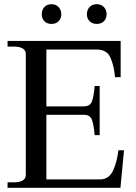

<svg xmlns="http://www.w3.org/2000/svg" viewBox="-20 -895 647 915"><path d="M179 -827Q179 -848 191.5 -861.5Q204 -875 225 -875Q246 -875 259 -861.5Q272 -848 272 -827Q272 -807 259.5 -794Q247 -781 225 -781Q204 -781 191.5 -794Q179 -807 179 -827ZM394 -827Q394 -848 407 -861.5Q420 -875 441 -875Q462 -875 475 -861.5Q488 -848 488 -827Q488 -807 475.5 -794Q463 -781 441 -781Q420 -781 407 -794Q394 -807 394 -827ZM571 -179 554 0H16V-26H44Q103 -26 103 -62V-637Q103 -673 44 -673H16V-700H555V-527H528Q524 -579 507 -619Q490 -659 441 -659H201V-388H379Q409 -388 418 -411.5Q427 -435 431 -485H455V-251H431Q427 -301 418 -324.5Q409 -348 379 -348H201V-40H456Q499 -40 518.5 -81.5Q538 -123 544 -179Z"/></svg>

Font: TavirajRegular
Style: Regular
Weight: 400
Designer: Katatrad Team
Foundry: CadsonDemak
Version: Version 1.000